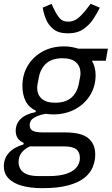

<svg xmlns="http://www.w3.org/2000/svg" viewBox="-35 -770 583 1002"><path d="M462 36Q462 70 449 102Q436 134 405 158.5Q374 183 320.5 197.5Q267 212 186 212Q123 212 78 199Q33 186 9 160.5Q-15 135 -15 98Q-15 58 10.5 28.5Q36 -1 87 -16L89 -24Q67 -34 57 -49.5Q47 -65 47 -87Q47 -124 73 -149.5Q99 -175 151 -185L152 -192Q115 -210 98.5 -243Q82 -276 82 -322Q82 -381 110 -427.5Q138 -474 187 -501Q236 -528 300 -528Q321 -528 339.5 -524.5Q358 -521 374 -516H528L517 -453H445V-451Q454 -438 459 -418Q464 -398 464 -378Q464 -320 435.5 -273.5Q407 -227 357 -200Q307 -173 242 -173Q230 -173 221.5 -174Q213 -175 202 -176Q169 -170 144.5 -156.5Q120 -143 120 -117Q120 -96 136 -87.5Q152 -79 188 -79H303Q389 -79 425.5 -49Q462 -19 462 36ZM253 -234Q307 -234 337 -260Q367 -286 376 -331Q381 -358 383 -368Q385 -378 385 -388Q385 -423 362 -444.5Q339 -466 291 -466Q237 -466 207 -439.5Q177 -413 168 -368Q163 -341 161 -331Q159 -321 159 -311Q159 -277 182 -255.5Q205 -234 253 -234ZM382 54Q382 25 363.5 9.5Q345 -6 298 -6H121Q93 7 77.5 27Q62 47 62 76Q62 96 72 113Q82 130 105.5 139.5Q129 149 170 149H218Q275 149 311 137Q347 125 364.5 103.5Q382 82 382 54ZM319 -596Q270 -596 243 -618.5Q216 -641 204 -672Q192 -703 188 -730L234 -750L244 -728Q260 -694 276 -675.5Q292 -657 321 -657Q348 -657 370 -673.5Q392 -690 421 -728L438 -750L486 -730Q473 -703 452.5 -671.5Q432 -640 400 -618Q368 -596 319 -596Z"/></svg>

Font: IBM Plex Sans
Style: Italic
Weight: 400
Italic angle: -11.31°
Designer: Mike Abbink, Paul van der Laan, Pieter van Rosmalen
Foundry: Bold Monday
Version: Version 3.201